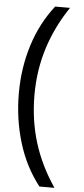

<svg xmlns="http://www.w3.org/2000/svg" viewBox="-72 -830 538 1234"><g transform="rotate(5 197.5 -212.5)"><path d="M48 -218Q48 -382 94.5 -529.5Q141 -677 232 -793H328Q240 -663 194.5 -519.5Q149 -376 149 -217Q149 -55 193 88.5Q237 232 329 368H232Q139 249 93.5 97.5Q48 -54 48 -218Z"/></g></svg>

Font: Noto Sans Kannada Medium
Style: Regular
Weight: 500
Designer: Jelle Bosma - Monotype Design Team
Foundry: Monotype Imaging Inc.
Version: Version 2.005; ttfautohint (v1.8.4.7-5d5b)